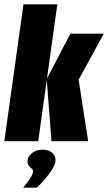

<svg xmlns="http://www.w3.org/2000/svg" viewBox="-29 -650 498 884"><path d="M-9 0 79 -630H235L147 0ZM208 0 186 -286 295 -495H449L333 -283L377 0ZM78 214Q98 190 110 171Q122 152 123 140Q124 132 116.5 126Q109 120 102.5 111Q96 102 98 87Q100 69 119.5 54Q139 39 167 39Q196 39 212.5 54.5Q229 70 226 94Q224 109 210 131.5Q196 154 177 176Q158 198 140 214Z"/></svg>

Font: Alumni Sans Thin Black
Style: Italic
Weight: 900
Italic angle: -8°
Version: Version 1.016